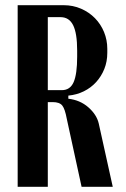

<svg xmlns="http://www.w3.org/2000/svg" viewBox="-20 -719 486 739"><path d="M225 -699Q261 -699 292 -685.5Q323 -672 345.5 -649Q368 -626 380.5 -595.5Q393 -565 393 -531V-516Q393 -482 381.5 -453.5Q370 -425 350 -403Q330 -381 302.5 -367.5Q275 -354 243 -351V-339Q288 -334 320 -306Q352 -278 360 -244L414 0H294L237 -262Q230 -300 219.5 -313Q209 -326 183 -326H164V0H48V-699ZM277 -524Q277 -591 261.5 -622Q246 -653 213 -653H164V-372H218Q250 -372 263.5 -403Q277 -434 277 -501Z"/></svg>

Font: Moniqa ExtBd Paragraph
Style: Regular
Weight: 800
Designer: Rajesh Rajput
Foundry: Rajesh Rajput
Version: Version 1.000